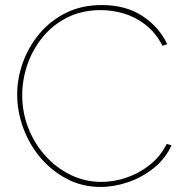

<svg xmlns="http://www.w3.org/2000/svg" viewBox="-20 -734 737 760"><path d="M48 -360Q48 -424 70.5 -486.5Q93 -549 136 -600.5Q179 -652 241 -683Q303 -714 383 -714Q478 -714 544 -670.5Q610 -627 642 -559L623 -553Q596 -605 556 -636Q516 -667 470.5 -680.5Q425 -694 379 -694Q305 -694 247 -665Q189 -636 149 -587Q109 -538 88.5 -478.5Q68 -419 68 -357Q68 -289 92 -227.5Q116 -166 159 -118Q202 -70 259 -42Q316 -14 382 -14Q429 -14 478 -30Q527 -46 570 -79Q613 -112 640 -164L659 -159Q635 -106 589 -69Q543 -32 487.5 -13Q432 6 378 6Q306 6 245.5 -25.5Q185 -57 140.5 -109.5Q96 -162 72 -227.5Q48 -293 48 -360Z"/></svg>

Font: Raleway Thin Thin
Style: Regular
Weight: 250
Version: Version 4.026